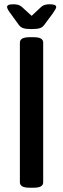

<svg xmlns="http://www.w3.org/2000/svg" viewBox="-20 -876 295 898"><path d="M120 2Q95 2 84 -4.5Q73 -11 73 -23V-677Q73 -689 84 -695.5Q95 -702 120 -702H136Q161 -702 171.5 -695.5Q182 -689 182 -677V-23Q182 -11 171.5 -4.5Q161 2 136 2ZM213 -856Q243 -856 243 -843Q243 -839 238 -830.5Q233 -822 226 -812L188 -761Q180 -749 167 -744.5Q154 -740 128 -740Q101 -740 88 -744.5Q75 -749 67 -761L30 -812Q22 -822 17.5 -830.5Q13 -839 13 -843Q13 -849 19.5 -852.5Q26 -856 42 -856Q55 -856 64.5 -853.5Q74 -851 83 -843L128 -802L173 -844Q181 -851 190.5 -853.5Q200 -856 213 -856Z"/></svg>

Font: Asap Condensed Medium
Style: Regular
Weight: 500
Width: 3
Designer: Pablo Cosgaya
Foundry: Omnibus-Type
Version: Version 3.001; ttfautohint (v1.8.4.7-5d5b)